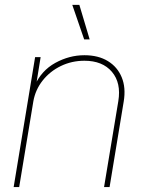

<svg xmlns="http://www.w3.org/2000/svg" viewBox="-20 -762 589 782"><path d="M115.7 -348.6 58.1 0H35.6L123 -529.3H145.5L126.5 -412.1H120.6Q148.4 -474.6 205.3 -505.9Q262.2 -537.1 323.7 -537.1Q380.4 -537.1 419.4 -513.2Q458.5 -489.3 475.8 -447Q493.2 -404.8 483.9 -348.6L426.3 0H403.8L461.9 -350.1Q474.1 -424.3 435.8 -469.5Q397.5 -514.6 323.7 -514.6Q272.5 -514.6 228 -493.2Q183.6 -471.7 153.8 -434.1Q124 -396.5 115.7 -348.6ZM322.8 -601.6 274.4 -742.2H303.2L345.2 -601.6Z"/></svg>

Font: Inter 24pt Thin
Style: Italic
Weight: 250
Italic angle: -9.3988°
Version: Version 4.001;git-66647c0bb